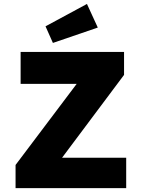

<svg xmlns="http://www.w3.org/2000/svg" viewBox="-20 -967 727 987"><path d="M60 0V-119L432.3 -613L498.7 -536H86V-700H617.7V-582L247.3 -87L180 -156H628.7V0ZM252 -746.3 214 -831.7 427 -946.7 482.7 -825.3Z"/></svg>

Font: Lexend Medium
Style: Regular
Weight: 500
Designer: Bonnie Shaver-Troup, Thomas Jockin
Foundry: Lexend
Version: Version 1.005